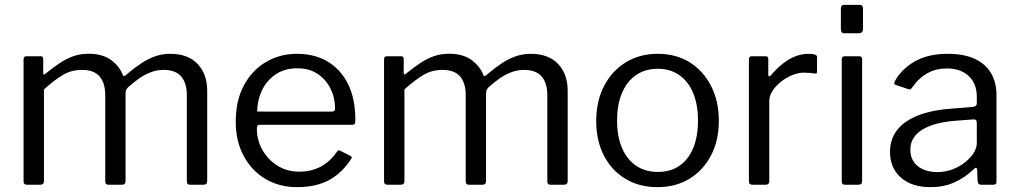

<svg xmlns="http://www.w3.org/2000/svg" viewBox="-20 -762 4202 792"><path d="M90.9 0Q77.2 0 77.2 -13.4V-517.1Q77.2 -530 88.3 -530H147.5Q158.3 -530 158.3 -518.7V-461.4Q158.3 -456.1 160.7 -454.8Q163.1 -453.6 167.6 -458.1Q199.8 -484 227.3 -502.4Q254.9 -520.7 283.5 -530.5Q312.1 -540.3 345 -540.3Q404.5 -540.3 439.8 -513.2Q475.1 -486.2 487 -451.5Q489 -447.5 493.1 -448.7Q497.2 -450 501.2 -454Q532.5 -480.7 561.2 -499.9Q589.8 -519.1 619.5 -529.5Q649.3 -540 682.2 -540Q755.3 -540 795 -498.3Q834.7 -456.6 834.7 -387.5V-15.5Q834.7 0 819.7 0H763.6Q757.1 0 753.9 -3.3Q750.7 -6.7 750.7 -13.4V-369.8Q750.7 -418.9 727.5 -446.3Q704.3 -473.7 654.5 -473.7Q625.1 -473.7 598.5 -462.7Q571.8 -451.8 550.5 -436Q529.1 -420.3 512.4 -405.7Q504.5 -398.7 501.2 -392.5Q497.9 -386.4 497.9 -376.5V-15.5Q497.9 0 483.1 0H427Q420.8 0 417.4 -3.3Q414.1 -6.7 414.1 -13.4V-369.8Q414.1 -418.9 391.1 -446.3Q368 -473.7 317.9 -473.7Q275.6 -473.7 241 -453.7Q206.4 -433.7 161.3 -393.2V-14.5Q161.3 0 145.7 0H90.9Z M1039.5 -232.3Q1039.5 -183.4 1062.8 -142.8Q1086.1 -102.1 1125.5 -78Q1165 -53.9 1213.5 -53.9Q1264.2 -53.9 1302.9 -74.6Q1341.7 -95.3 1370.4 -136.7Q1373.6 -141.4 1376.4 -141.9Q1379.2 -142.4 1384.1 -139.9L1425.8 -118.8Q1435.1 -114 1427.7 -105Q1401.1 -65.1 1368.6 -39.6Q1336.1 -14.2 1295.8 -2.1Q1255.6 10 1206.1 10Q1131.9 10 1074.8 -24Q1017.7 -58 985 -119.1Q952.4 -180.2 952.4 -259.6Q952.4 -346.8 985.8 -409.3Q1019.2 -471.9 1076.6 -505.9Q1133.9 -540 1205 -540Q1278.2 -540 1332 -507.8Q1385.7 -475.6 1415.8 -415Q1445.8 -354.4 1445.8 -268.5Q1445.8 -260.6 1444.4 -254Q1443 -247.4 1431.5 -247.1H1048Q1043.9 -247.1 1041.7 -242.8Q1039.5 -238.4 1039.5 -232.3ZM1345 -301.6Q1355.7 -301.6 1358.9 -304.4Q1362 -307.3 1362 -315.6Q1362 -359 1343.4 -396.6Q1324.8 -434.1 1290.2 -457.2Q1255.7 -480.3 1206.8 -480.3Q1153.4 -480.3 1116.1 -454.5Q1078.7 -428.6 1059.9 -387.6Q1041 -346.6 1041 -301.8Z M1577.9 0Q1564.2 0 1564.2 -13.4V-517.1Q1564.2 -530 1575.3 -530H1634.5Q1645.3 -530 1645.3 -518.7V-461.4Q1645.3 -456.1 1647.7 -454.8Q1650.1 -453.6 1654.6 -458.1Q1686.8 -484 1714.3 -502.4Q1741.9 -520.7 1770.5 -530.5Q1799.1 -540.3 1832 -540.3Q1891.5 -540.3 1926.8 -513.2Q1962.1 -486.2 1974 -451.5Q1976 -447.5 1980.1 -448.7Q1984.2 -450 1988.2 -454Q2019.5 -480.7 2048.2 -499.9Q2076.8 -519.1 2106.5 -529.5Q2136.3 -540 2169.2 -540Q2242.3 -540 2282 -498.3Q2321.7 -456.6 2321.7 -387.5V-15.5Q2321.7 0 2306.7 0H2250.6Q2244.1 0 2240.9 -3.3Q2237.7 -6.7 2237.7 -13.4V-369.8Q2237.7 -418.9 2214.5 -446.3Q2191.3 -473.7 2141.5 -473.7Q2112.1 -473.7 2085.5 -462.7Q2058.8 -451.8 2037.5 -436Q2016.1 -420.3 1999.4 -405.7Q1991.5 -398.7 1988.2 -392.5Q1984.9 -386.4 1984.9 -376.5V-15.5Q1984.9 0 1970.1 0H1914Q1907.8 0 1904.4 -3.3Q1901.1 -6.7 1901.1 -13.4V-369.8Q1901.1 -418.9 1878.1 -446.3Q1855 -473.7 1804.9 -473.7Q1762.6 -473.7 1728 -453.7Q1693.4 -433.7 1648.3 -393.2V-14.5Q1648.3 0 1632.7 0H1577.9Z M2692 10Q2616.5 10 2559.5 -24.6Q2502.4 -59.3 2470.9 -120.8Q2439.4 -182.3 2439.4 -262Q2439.4 -344.6 2471.7 -407.1Q2503.9 -469.6 2561.1 -504.8Q2618.3 -540 2693 -540Q2769 -540 2825.4 -504.7Q2881.7 -469.4 2913.4 -406.9Q2945.2 -344.4 2945.2 -263.4Q2945.2 -183 2913.3 -121.5Q2881.4 -60 2824.6 -25Q2767.8 10 2692 10ZM2693.7 -52.8Q2746.1 -52.8 2783 -78.4Q2820 -104.1 2839.6 -151.6Q2859.2 -199.1 2859.2 -264.6Q2859.2 -330.6 2839.2 -378.5Q2819.2 -426.3 2781.9 -452.3Q2744.6 -478.3 2693 -478.3Q2641.6 -478.3 2603.8 -452.3Q2566 -426.3 2545.7 -378.5Q2525.4 -330.6 2525.4 -264.6Q2525.4 -199.5 2545.7 -151.8Q2566 -104.1 2603.8 -78.4Q2641.6 -52.8 2693.7 -52.8Z M3082.9 0Q3075.9 0 3072.6 -3.5Q3069.2 -6.9 3069.2 -13.4V-517.1Q3069.2 -530 3080.3 -530H3138.4Q3149.2 -530 3149.2 -518.7V-454Q3149.2 -448.4 3152.3 -447.3Q3155.4 -446.2 3159.6 -451Q3185.8 -481.8 3211.5 -501.4Q3237.2 -521.1 3263.1 -530.5Q3288.9 -540 3314.8 -540Q3350.3 -540 3350.3 -527.2V-466.6Q3350.3 -457.2 3341.2 -458.6Q3332 -460.2 3320.5 -461.3Q3309.1 -462.3 3295.8 -462.3Q3274 -462.3 3249.1 -452.5Q3224.2 -442.6 3202.6 -425.7Q3181 -408.8 3167.1 -388.1Q3153.3 -367.4 3153.3 -345.7V-14.5Q3153.3 0 3137.7 0H3082.9Z M3536.3 -16.7Q3536.3 -7.2 3532.6 -3.6Q3529 0 3518.5 0H3467.4Q3458.2 0 3455.2 -3.1Q3452.2 -6.2 3452.2 -14.1V-516.4Q3452.2 -530 3464 -530H3524.8Q3536.3 -530 3536.3 -517.2ZM3539.9 -644.3Q3539.9 -624.7 3522.1 -624.7H3463.7Q3454.5 -624.7 3451.6 -629.4Q3448.6 -634.1 3448.6 -642V-726.2Q3448.6 -742 3462.5 -742H3526.2Q3539.9 -742 3539.9 -726.8Z M3996.1 -63.7Q3959 -28 3915.5 -9Q3872 10 3818.5 10Q3740.6 10 3695.9 -29.8Q3651.3 -69.7 3651.3 -135.3Q3651.3 -188.5 3681.5 -226.7Q3711.8 -264.9 3770.6 -287.2Q3829.5 -309.5 3914.8 -314.6L3992.8 -321.1Q3999.7 -321.9 4004.5 -325.1Q4009.3 -328.3 4009.3 -335.9V-363Q4009.3 -417.1 3975.9 -448.4Q3942.6 -479.7 3885 -479.7Q3841.6 -479.7 3805.8 -460.1Q3770 -440.4 3741.8 -400.1Q3738.5 -395 3735.8 -393.6Q3733.1 -392.2 3727.1 -394.2L3673.7 -412.2Q3670.3 -414.2 3669 -417.2Q3667.6 -420.1 3671.7 -428.2Q3701.3 -479.9 3755.9 -510Q3810.5 -540 3889 -540Q3955.9 -540 4000.6 -519.4Q4045.4 -498.7 4067.9 -460.3Q4090.5 -421.8 4090.5 -369.2V-14.7Q4090.5 -6.2 4087.5 -3.1Q4084.4 0 4077 0H4026.2Q4019.7 0 4016.4 -4.3Q4013.1 -8.7 4012.5 -16.2L4010.8 -62.3Q4008.5 -76.5 3996.1 -63.7ZM4009.3 -254.4Q4009.3 -271 3995 -269.5L3929.4 -264.5Q3883.3 -261.6 3847.1 -252.4Q3811 -243.1 3786.2 -228.2Q3761.4 -213.3 3748.2 -192.5Q3735.1 -171.7 3735.1 -144.9Q3735.1 -101.4 3765.7 -76.8Q3796.3 -52.2 3847.9 -52.2Q3880.2 -52.2 3909.7 -63.6Q3939.1 -75.1 3961.6 -93Q3984.4 -111.8 3996.8 -131.9Q4009.3 -152 4009.3 -171V-254.4Z"/></svg>

Font: Libre Franklin Thin
Style: Regular
Weight: 100
Designer: Pablo Impallari, Rodrigo Fuenzalida, Nhung Nguyen
Foundry: Impallari Type
Version: Version 3.000